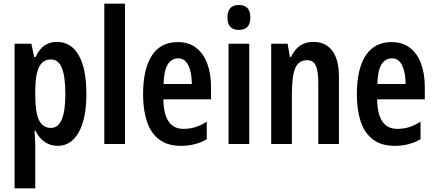

<svg xmlns="http://www.w3.org/2000/svg" viewBox="-20 -780 2356 1040"><path d="M288 -553Q365 -553 406.5 -480.5Q448 -408 448 -271Q448 -139 407 -64.5Q366 10 292 10Q254 10 223 -10.5Q192 -31 172 -72H167Q171 -16 171 13V240H59V-543H150L165 -471H172Q195 -517 223 -535Q251 -553 288 -553ZM256 -458Q212 -458 191.5 -417Q171 -376 171 -286V-262Q171 -171 191.5 -129Q212 -87 256 -87Q334 -87 334 -270Q334 -364 315.5 -411Q297 -458 256 -458Z M657 0H545V-760H657Z M943 -552Q1002 -552 1042 -521.5Q1082 -491 1102.5 -436Q1123 -381 1123 -309V-242H865Q867 -82 974 -82Q1007 -82 1037 -91Q1067 -100 1100 -121V-26Q1039 10 960 10Q887 10 841.5 -25Q796 -60 775.5 -122.5Q755 -185 755 -268Q755 -406 802.5 -479Q850 -552 943 -552ZM945 -464Q909 -464 888.5 -431Q868 -398 866 -325H1019Q1019 -386 1000.5 -425Q982 -464 945 -464Z M1274 -753Q1336 -753 1336 -685Q1336 -618 1274 -618Q1212 -618 1212 -685Q1212 -753 1274 -753ZM1330 -543V0H1218V-543Z M1677 -553Q1744 -553 1780 -505Q1816 -457 1816 -363V0H1704V-333Q1704 -393 1691 -423.5Q1678 -454 1644 -454Q1598 -454 1579.5 -411.5Q1561 -369 1561 -269V0H1449V-543H1538L1550 -472H1557Q1594 -553 1677 -553Z M2101 -552Q2160 -552 2200 -521.5Q2240 -491 2260.5 -436Q2281 -381 2281 -309V-242H2023Q2025 -82 2132 -82Q2165 -82 2195 -91Q2225 -100 2258 -121V-26Q2197 10 2118 10Q2045 10 1999.5 -25Q1954 -60 1933.5 -122.5Q1913 -185 1913 -268Q1913 -406 1960.5 -479Q2008 -552 2101 -552ZM2103 -464Q2067 -464 2046.5 -431Q2026 -398 2024 -325H2177Q2177 -386 2158.5 -425Q2140 -464 2103 -464Z"/></svg>

Font: Noto Sans Ethiopic ExtraCondensed SemiBold
Style: Regular
Weight: 600
Width: 2
Designer: Monotype Design Team
Foundry: Monotype Imaging Inc.
Version: Version 2.102; ttfautohint (v1.8.4.7-5d5b)